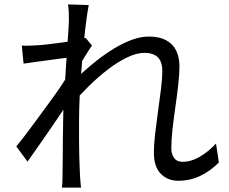

<svg xmlns="http://www.w3.org/2000/svg" viewBox="-20 -814 1040 872"><path d="M974 -76Q934 -36 888 -14.5Q842 7 790 7Q741 7 710 -25Q679 -57 679 -119Q679 -161 685 -210Q691 -259 698 -310.5Q705 -362 711 -408.5Q717 -455 717 -492Q717 -535 696 -554.5Q675 -574 636 -574Q601 -574 558 -553.5Q515 -533 470 -498.5Q425 -464 382 -421.5Q339 -379 303 -337L305 -436Q324 -456 353.5 -483Q383 -510 419.5 -539Q456 -568 497 -593Q538 -618 578.5 -633Q619 -648 656 -648Q703 -648 734 -631.5Q765 -615 780 -584.5Q795 -554 795 -514Q795 -477 789.5 -428.5Q784 -380 776.5 -328Q769 -276 763.5 -227Q758 -178 758 -140Q758 -115 770.5 -97Q783 -79 810 -79Q846 -79 884.5 -100.5Q923 -122 961 -162ZM302 -554Q290 -553 265.5 -549.5Q241 -546 210 -542Q179 -538 147 -533.5Q115 -529 87 -525L79 -607Q95 -606 110.5 -606.5Q126 -607 144 -608Q165 -609 195.5 -612.5Q226 -616 259.5 -620.5Q293 -625 322.5 -630.5Q352 -636 369 -642L398 -607Q389 -595 378 -577.5Q367 -560 356 -542Q345 -524 337 -510L306 -374Q289 -347 264 -310Q239 -273 211.5 -232.5Q184 -192 156 -152.5Q128 -113 105 -80L54 -149Q73 -172 98.5 -205.5Q124 -239 152.5 -278Q181 -317 208.5 -354.5Q236 -392 257.5 -424Q279 -456 290 -476L294 -527ZM293 -720Q293 -737 292.5 -756Q292 -775 289 -794L383 -791Q379 -771 373 -728.5Q367 -686 361.5 -628Q356 -570 350.5 -506Q345 -442 342 -379.5Q339 -317 339 -264Q339 -219 339 -180.5Q339 -142 340 -104.5Q341 -67 343 -23Q344 -10 345 7Q346 24 348 38H261Q263 24 263.5 7.5Q264 -9 264 -21Q265 -69 265 -106Q265 -143 265.5 -182.5Q266 -222 267 -277Q267 -299 269 -337.5Q271 -376 274 -422.5Q277 -469 280 -517Q283 -565 286 -607.5Q289 -650 291 -680Q293 -710 293 -720Z"/></svg>

Font: Noto Sans JP Thin
Style: Regular
Weight: 400
Version: Version 2.004-H2;hotconv 1.0.118;makeotfexe 2.5.65603